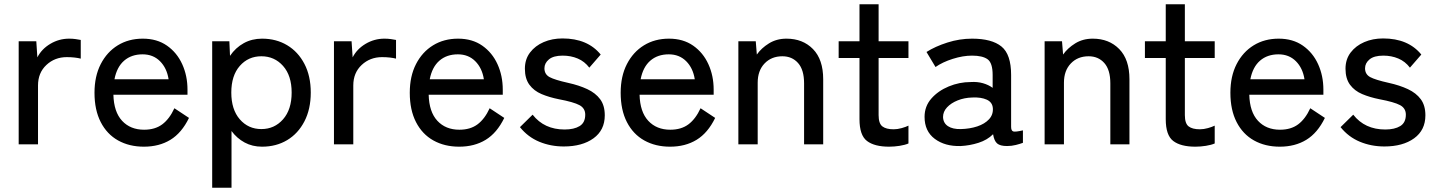

<svg xmlns="http://www.w3.org/2000/svg" viewBox="-20 -672 6690 894"><path d="M67 0V-480H149L154 -405Q174 -444 214.5 -468Q255 -492 302 -492Q318 -492 332 -490Q346 -488 356 -486V-399Q345 -402 328 -404Q311 -406 291 -406Q235 -406 196 -369.5Q157 -333 157 -274V0Z M650 11Q582 11 530 -18Q478 -47 449 -103.5Q420 -160 420 -240Q420 -317 449 -373.5Q478 -430 528.5 -461Q579 -492 645 -492Q711 -492 757.5 -459.5Q804 -427 828.5 -373Q853 -319 853 -255V-231H508Q510 -151 548.5 -109.5Q587 -68 651 -68Q702 -68 735.5 -93Q769 -118 792 -168L860 -123Q826 -53 773.5 -21Q721 11 650 11ZM513 -303H765Q757 -355 725 -387Q693 -419 644 -419Q592 -419 558 -389.5Q524 -360 513 -303Z M968 202V-480H1048L1051 -412Q1077 -450 1115 -471Q1153 -492 1200 -492Q1266 -492 1317 -461.5Q1368 -431 1397.5 -374.5Q1427 -318 1427 -241Q1427 -164 1397.5 -107Q1368 -50 1317 -19.5Q1266 11 1200 11Q1155 11 1119 -8.5Q1083 -28 1058 -62V202ZM1197 -71Q1258 -71 1298 -116.5Q1338 -162 1338 -241Q1338 -320 1298 -365Q1258 -410 1197 -410Q1136 -410 1096.5 -365Q1057 -320 1057 -241Q1057 -162 1096.5 -116.5Q1136 -71 1197 -71Z M1535 0V-480H1617L1622 -405Q1642 -444 1682.5 -468Q1723 -492 1770 -492Q1786 -492 1800 -490Q1814 -488 1824 -486V-399Q1813 -402 1796 -404Q1779 -406 1759 -406Q1703 -406 1664 -369.5Q1625 -333 1625 -274V0Z M2118 11Q2050 11 1998 -18Q1946 -47 1917 -103.5Q1888 -160 1888 -240Q1888 -317 1917 -373.5Q1946 -430 1996.5 -461Q2047 -492 2113 -492Q2179 -492 2225.5 -459.5Q2272 -427 2296.5 -373Q2321 -319 2321 -255V-231H1976Q1978 -151 2016.5 -109.5Q2055 -68 2119 -68Q2170 -68 2203.5 -93Q2237 -118 2260 -168L2328 -123Q2294 -53 2241.5 -21Q2189 11 2118 11ZM1981 -303H2233Q2225 -355 2193 -387Q2161 -419 2112 -419Q2060 -419 2026 -389.5Q1992 -360 1981 -303Z M2605 10Q2544 10 2491 -12Q2438 -34 2401 -80L2460 -138Q2514 -69 2609 -69Q2653 -69 2679 -85Q2705 -101 2705 -138Q2705 -168 2678 -182.5Q2651 -197 2582 -210Q2537 -219 2501.5 -234Q2466 -249 2445 -277.5Q2424 -306 2424 -352Q2424 -396 2448 -427.5Q2472 -459 2511.5 -476Q2551 -493 2599 -493Q2716 -493 2777 -418L2724 -357Q2702 -386 2670 -399.5Q2638 -413 2600 -413Q2557 -413 2536 -395.5Q2515 -378 2515 -354Q2515 -326 2539 -313Q2563 -300 2626 -286Q2676 -275 2714.5 -257Q2753 -239 2774.5 -210Q2796 -181 2796 -135Q2796 -66 2743.5 -28Q2691 10 2605 10Z M3100 11Q3032 11 2980 -18Q2928 -47 2899 -103.5Q2870 -160 2870 -240Q2870 -317 2899 -373.5Q2928 -430 2978.5 -461Q3029 -492 3095 -492Q3161 -492 3207.5 -459.5Q3254 -427 3278.5 -373Q3303 -319 3303 -255V-231H2958Q2960 -151 2998.5 -109.5Q3037 -68 3101 -68Q3152 -68 3185.5 -93Q3219 -118 3242 -168L3310 -123Q3276 -53 3223.5 -21Q3171 11 3100 11ZM2963 -303H3215Q3207 -355 3175 -387Q3143 -419 3094 -419Q3042 -419 3008 -389.5Q2974 -360 2963 -303Z M3418 0V-480H3499L3504 -418Q3525 -448 3560.5 -470Q3596 -492 3642 -492Q3718 -492 3765.5 -443.5Q3813 -395 3813 -303V0H3724V-284Q3724 -347 3696 -378.5Q3668 -410 3623 -410Q3572 -410 3540 -376.5Q3508 -343 3508 -287V0Z M4120 11Q4052 11 4017 -15.5Q3982 -42 3982 -117V-402H3885V-480H3982V-652H4071V-480H4210V-402H4071V-136Q4071 -97 4088.5 -83.5Q4106 -70 4141 -70Q4159 -70 4178.5 -75.5Q4198 -81 4210 -87V-4Q4194 3 4169 7Q4144 11 4120 11Z M4453 8Q4380 10 4332.5 -25.5Q4285 -61 4285 -128Q4285 -177 4316.5 -213Q4348 -249 4397.5 -269.5Q4447 -290 4500 -290Q4531 -292 4557 -284.5Q4583 -277 4602 -263V-323Q4602 -379 4578.5 -396Q4555 -413 4506 -413Q4464 -413 4416.5 -398Q4369 -383 4336 -360L4294 -430Q4335 -456 4391.5 -474Q4448 -492 4506 -492Q4598 -492 4643 -455.5Q4688 -419 4688 -323V-82Q4688 -63 4698 -60Q4708 -57 4743 -65V-7Q4730 -2 4710 3Q4690 8 4669 8Q4637 8 4623 -4Q4609 -16 4604 -47Q4577 -20 4536 -7Q4495 6 4453 8ZM4454 -71Q4496 -72 4530.5 -83.5Q4565 -95 4585 -116.5Q4605 -138 4603 -168Q4601 -196 4574.5 -208Q4548 -220 4507 -218Q4470 -217 4439 -204.5Q4408 -192 4389.5 -172Q4371 -152 4371 -127Q4372 -99 4394 -84.5Q4416 -70 4454 -71Z M4844 0V-480H4925L4930 -418Q4951 -448 4986.5 -470Q5022 -492 5068 -492Q5144 -492 5191.5 -443.5Q5239 -395 5239 -303V0H5150V-284Q5150 -347 5122 -378.5Q5094 -410 5049 -410Q4998 -410 4966 -376.5Q4934 -343 4934 -287V0Z M5546 11Q5478 11 5443 -15.5Q5408 -42 5408 -117V-402H5311V-480H5408V-652H5497V-480H5636V-402H5497V-136Q5497 -97 5514.5 -83.5Q5532 -70 5567 -70Q5585 -70 5604.5 -75.5Q5624 -81 5636 -87V-4Q5620 3 5595 7Q5570 11 5546 11Z M5939 11Q5871 11 5819 -18Q5767 -47 5738 -103.5Q5709 -160 5709 -240Q5709 -317 5738 -373.5Q5767 -430 5817.5 -461Q5868 -492 5934 -492Q6000 -492 6046.5 -459.5Q6093 -427 6117.5 -373Q6142 -319 6142 -255V-231H5797Q5799 -151 5837.5 -109.5Q5876 -68 5940 -68Q5991 -68 6024.5 -93Q6058 -118 6081 -168L6149 -123Q6115 -53 6062.5 -21Q6010 11 5939 11ZM5802 -303H6054Q6046 -355 6014 -387Q5982 -419 5933 -419Q5881 -419 5847 -389.5Q5813 -360 5802 -303Z M6426 10Q6365 10 6312 -12Q6259 -34 6222 -80L6281 -138Q6335 -69 6430 -69Q6474 -69 6500 -85Q6526 -101 6526 -138Q6526 -168 6499 -182.5Q6472 -197 6403 -210Q6358 -219 6322.5 -234Q6287 -249 6266 -277.5Q6245 -306 6245 -352Q6245 -396 6269 -427.5Q6293 -459 6332.5 -476Q6372 -493 6420 -493Q6537 -493 6598 -418L6545 -357Q6523 -386 6491 -399.5Q6459 -413 6421 -413Q6378 -413 6357 -395.5Q6336 -378 6336 -354Q6336 -326 6360 -313Q6384 -300 6447 -286Q6497 -275 6535.5 -257Q6574 -239 6595.5 -210Q6617 -181 6617 -135Q6617 -66 6564.5 -28Q6512 10 6426 10Z"/></svg>

Font: Zen Kaku Gothic Antique Medium
Style: Regular
Weight: 500
Designer: Yoshimichi Ohira
Foundry: Positype
Version: Version 1.002